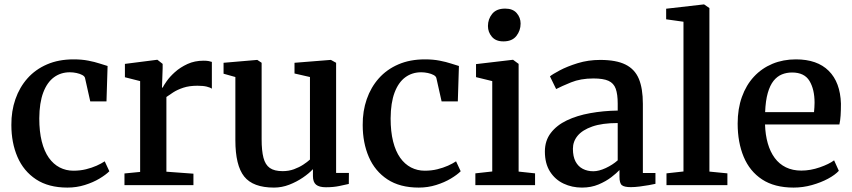

<svg xmlns="http://www.w3.org/2000/svg" viewBox="-20 -839 3862 870"><path d="M285.5 11Q200 11 143.5 -26.2Q87 -63.5 59.2 -127.8Q31.5 -192 31.5 -272.5Q31 -335.5 49.8 -389.5Q68.5 -443.5 104.5 -484Q140.5 -524.5 193 -547.2Q245.5 -570 313.5 -570Q350.5 -570 380 -564.2Q409.5 -558.5 431.5 -551.2Q453.5 -544 467.5 -540L462.5 -379.5H389L365.5 -484.5Q364 -493 353 -499Q342 -505 326.8 -508.2Q311.5 -511.5 296.5 -511.5Q255.5 -511.5 224.5 -488.8Q193.5 -466 176 -419.8Q158.5 -373.5 158 -302.5Q158 -243 169.2 -198.2Q180.5 -153.5 201.2 -124.2Q222 -95 250.5 -80.2Q279 -65.5 312.5 -65.5Q343 -65.5 369.5 -72Q396 -78.5 417.8 -88.2Q439.5 -98 454.5 -108L475.5 -63Q459.5 -47 430.8 -29.8Q402 -12.5 364.5 -0.8Q327 11 285.5 11Z M544 0V-53L615 -60V-471.5L546 -489V-549.5L691 -568H693.5L717 -549.5V-530L714 -442H717Q721.5 -451.5 735.5 -471.5Q749.5 -491.5 773.2 -512.8Q797 -534 829.5 -549Q862 -564 902.5 -564Q917 -564 925.8 -562.2Q934.5 -560.5 940 -558.5V-437Q933 -442.5 916.8 -446.5Q900.5 -450.5 874.5 -450.5Q837.5 -450.5 810.5 -441.5Q783.5 -432.5 765 -420.5Q746.5 -408.5 734 -399.5V-61L856.5 -52V0Z M1456.5 9.5Q1426.5 9.5 1412.2 -2.2Q1398 -14 1398 -41V-72.5Q1380.5 -53.5 1352.2 -34.2Q1324 -15 1290.5 -2Q1257 11 1221.5 11Q1126.5 11 1086.5 -39.2Q1046.5 -89.5 1046.5 -203.5V-490L993 -505V-554.5L1145 -567.5H1146L1165.5 -554.5V-208Q1165.5 -156 1173.8 -124.2Q1182 -92.5 1202.5 -78Q1223 -63.5 1260.5 -63.5Q1288.5 -63.5 1312.2 -72.2Q1336 -81 1354.2 -93Q1372.5 -105 1384.5 -116V-490L1314.5 -506V-554.5L1477.5 -567.5H1479.5L1503 -554.5V-55.5H1561L1560.5 -5.5Q1543 -1.5 1516.8 4Q1490.5 9.5 1456.5 9.5Z M1877.5 11Q1792 11 1735.5 -26.2Q1679 -63.5 1651.2 -127.8Q1623.5 -192 1623.5 -272.5Q1623 -335.5 1641.8 -389.5Q1660.5 -443.5 1696.5 -484Q1732.5 -524.5 1785 -547.2Q1837.5 -570 1905.5 -570Q1942.5 -570 1972 -564.2Q2001.5 -558.5 2023.5 -551.2Q2045.5 -544 2059.5 -540L2054.5 -379.5H1981L1957.5 -484.5Q1956 -493 1945 -499Q1934 -505 1918.8 -508.2Q1903.5 -511.5 1888.5 -511.5Q1847.5 -511.5 1816.5 -488.8Q1785.5 -466 1768 -419.8Q1750.5 -373.5 1750 -302.5Q1750 -243 1761.2 -198.2Q1772.5 -153.5 1793.2 -124.2Q1814 -95 1842.5 -80.2Q1871 -65.5 1904.5 -65.5Q1935 -65.5 1961.5 -72Q1988 -78.5 2009.8 -88.2Q2031.5 -98 2046.5 -108L2067.5 -63Q2051.5 -47 2022.8 -29.8Q1994 -12.5 1956.5 -0.8Q1919 11 1877.5 11Z M2134 0V-53.5L2210.5 -62V-471.5L2137 -489.5V-548.5L2303 -568H2305L2330 -549.5V-61.5L2404.5 -53.5V0ZM2260.5 -651.5Q2226.5 -651.5 2208.8 -672.5Q2191 -693.5 2191 -721Q2191 -752.5 2210.2 -776.2Q2229.5 -800 2268.5 -800H2269.5Q2303.5 -800 2321.2 -779.8Q2339 -759.5 2339 -732Q2339 -700.5 2319.8 -676Q2300.5 -651.5 2261.5 -651.5Z M2617 11Q2572 11 2533.8 -7Q2495.5 -25 2472.2 -61.5Q2449 -98 2449 -152.5Q2449 -201.5 2475.8 -236.5Q2502.5 -271.5 2548.5 -293.5Q2594.5 -315.5 2654 -326.2Q2713.5 -337 2779 -338V-369.5Q2779 -412 2770 -437Q2761 -462 2737.2 -472.8Q2713.5 -483.5 2669 -483.5Q2611 -483.5 2567.5 -465.8Q2524 -448 2500 -435.5L2472 -493Q2482.5 -502 2516.2 -520Q2550 -538 2597.8 -552.8Q2645.5 -567.5 2699.5 -567.5Q2772 -567.5 2814.2 -546.5Q2856.5 -525.5 2874.8 -481.8Q2893 -438 2893 -368.5V-55H2950V-6Q2939 -3.5 2919.5 0Q2900 3.5 2878.2 6.2Q2856.5 9 2838.5 9Q2809 9 2798 0.2Q2787 -8.5 2787 -38.5V-68.5Q2774.5 -55 2750.2 -36.2Q2726 -17.5 2692.2 -3.2Q2658.5 11 2617 11ZM2668.5 -63Q2693.5 -63 2724.8 -77.5Q2756 -92 2779 -112.5V-281.5Q2709 -281.5 2664 -265.8Q2619 -250 2597.5 -224Q2576 -198 2576 -165Q2576 -129.5 2588 -107Q2600 -84.5 2621 -73.8Q2642 -63 2668.5 -63Z M3077 -62V-740.5L2998.5 -751.5V-799.5L3169 -819H3170.5L3194.5 -802.5V-61.5L3276 -53.5V0H3000V-53.5Z M3576 11Q3489.5 11 3433.2 -26Q3377 -63 3349.8 -128.5Q3322.5 -194 3322.5 -279Q3322.5 -346 3341.8 -399.8Q3361 -453.5 3396.2 -491.5Q3431.5 -529.5 3480 -549.8Q3528.5 -570 3586.5 -570Q3683 -570 3735.2 -518Q3787.5 -466 3790.5 -369.5Q3790.5 -338.5 3789 -315.5Q3787.5 -292.5 3783.5 -275H3446.5Q3448 -228 3459 -189.5Q3470 -151 3490.5 -123.2Q3511 -95.5 3541.2 -80.8Q3571.5 -66 3611 -66Q3652.5 -66 3694.8 -80.8Q3737 -95.5 3759.5 -112.5L3781 -65Q3764 -46.5 3732 -29.2Q3700 -12 3659.2 -0.5Q3618.5 11 3576 11ZM3447 -331H3668.5Q3669.5 -340 3670.2 -352Q3671 -364 3671 -373.5Q3671 -434 3648 -472.2Q3625 -510.5 3569 -510.5Q3544 -510.5 3522.8 -501.8Q3501.5 -493 3485.2 -472.8Q3469 -452.5 3459 -417.8Q3449 -383 3447 -331Z"/></svg>

Font: Merriweather Light 18pt SemiBold
Style: Regular
Weight: 600
Version: Version 2.100